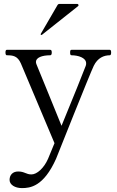

<svg xmlns="http://www.w3.org/2000/svg" viewBox="-20 -735 597 983"><path d="M192 -556C193 -556 194 -556 195 -557L379 -703C382 -706 382 -706 382 -708C382 -712 379 -715 375 -715H284C280 -715 277 -713 275 -710L189 -562C188 -560 188 -560 188 -559C188 -558 190 -556 192 -556ZM346 -480C340 -480 339 -475 339 -466C339 -458 340 -452 346 -452C379 -452 421 -440 421 -411C421 -407 421 -403 419 -398C411 -376 348 -219 295 -91C268 -157 179 -377 167 -405C165 -410 164 -414 164 -418C164 -440 195 -452 237 -452C243 -452 245 -458 245 -466C245 -475 243 -480 237 -480H15C10 -480 8 -475 8 -466C8 -458 10 -452 15 -452C46 -452 70 -449 87 -410C101 -378 224 -84 259 -2L226 78C205 126 169 158 141 158C113 158 106 143 73 143C45 143 29 161 29 186C29 211 57 228 92 228C134 228 203 221 267 78C267 78 440 -357 460 -398C480 -439 512 -452 542 -452C547 -452 549 -458 549 -466C549 -475 547 -480 542 -480Z"/></svg>

Font: Shippori Mincho OTF
Style: Regular
Weight: 400
Designer: FONTDASU
Foundry: FONTDASU / Google Inc. / but / Adobe
Version: Version 3.300;hotconv 1.0.109;makeotfexe 2.5.65596